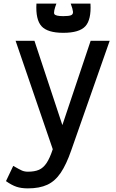

<svg xmlns="http://www.w3.org/2000/svg" viewBox="-20 -843 640 1059"><path d="M134 196Q97 196 70.5 187Q44 178 13 156L53 72Q86 91 100.5 97.5Q115 104 134 104Q171 104 195 93.5Q219 83 237 56Q255 29 271 -20L66 -618H170L324 -153L480 -618H585L373 -14Q346 64 315 110Q284 156 241 176Q198 196 134 196ZM329 -662Q242 -662 209 -698.5Q176 -735 181 -823H291Q274 -778 279.5 -766Q285 -754 329 -754Q360 -754 372 -759Q384 -764 382.5 -779Q381 -794 370 -823H479Q484 -735 451 -698.5Q418 -662 329 -662Z"/></svg>

Font: Victor Mono Thin
Style: Regular
Weight: 100
Monospace: yes
Designer: Rune Bjørnerås
Version: Version 1.561;gftools[0.9.30]